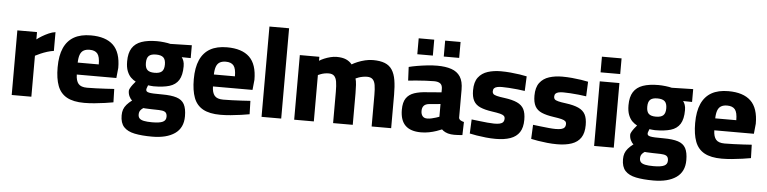

<svg xmlns="http://www.w3.org/2000/svg" viewBox="-52 -988 5948 1489"><g transform="rotate(5 2922.5 -243.0)"><path d="M49 0V-503H202V-446Q218 -459 242 -473.5Q266 -488 293 -500Q320 -512 345 -515V-369Q321 -366 294 -357.5Q267 -349 243 -338.5Q219 -328 202 -319V0Z M614 12Q529 12 478.5 -16Q428 -44 406.5 -101Q385 -158 385 -245Q385 -336 411.5 -395.5Q438 -455 490 -484.5Q542 -514 621 -514Q737 -514 795.5 -458Q854 -402 854 -281L846 -202H538Q539 -154 558.5 -130.5Q578 -107 626 -107Q657 -107 695.5 -108.5Q734 -110 772 -112Q810 -114 837 -116L840 -12Q814 -7 775 -1.5Q736 4 694 8Q652 12 614 12ZM537 -295H701Q701 -355 682 -378.5Q663 -402 621 -402Q593 -402 574.5 -391.5Q556 -381 547 -357.5Q538 -334 537 -295Z M1161 227Q1081 227 1025 215.5Q969 204 940.5 173Q912 142 912 83Q912 57 919 37Q926 17 942 -1.5Q958 -20 983 -39Q969 -50 960 -69.5Q951 -89 951 -112Q951 -120 958.5 -133.5Q966 -147 977 -161.5Q988 -176 998 -187Q978 -197 960 -214.5Q942 -232 930 -262Q918 -292 918 -338Q918 -403 942.5 -441.5Q967 -480 1015.5 -497Q1064 -514 1136 -514Q1161 -514 1191.5 -510.5Q1222 -507 1240 -502L1407 -506V-406L1337 -407Q1346 -396 1352 -379Q1358 -362 1358 -338Q1358 -268 1334 -230Q1310 -192 1262 -177.5Q1214 -163 1139 -163Q1131 -163 1118 -164.5Q1105 -166 1096 -167Q1093 -159 1089 -148.5Q1085 -138 1085 -133Q1085 -124 1090 -119Q1095 -114 1108 -111Q1121 -108 1145.5 -107Q1170 -106 1211 -106Q1282 -106 1324 -92.5Q1366 -79 1384 -45.5Q1402 -12 1402 48Q1402 138 1338 182.5Q1274 227 1161 227ZM1152 116Q1210 116 1235 104Q1260 92 1260 64Q1260 43 1251 32.5Q1242 22 1221.5 19Q1201 16 1166 16Q1156 16 1142 15.5Q1128 15 1115 14.5Q1102 14 1091 13.5Q1080 13 1075 12Q1063 20 1056 28Q1049 36 1046 44.5Q1043 53 1043 65Q1043 84 1053.5 95Q1064 106 1088 111Q1112 116 1152 116ZM1137 -268Q1177 -268 1194.5 -284.5Q1212 -301 1212 -339Q1212 -377 1194.5 -393.5Q1177 -410 1137 -410Q1098 -410 1081 -393.5Q1064 -377 1064 -339Q1064 -301 1081 -284.5Q1098 -268 1137 -268Z M1674 12Q1589 12 1538.5 -16Q1488 -44 1466.5 -101Q1445 -158 1445 -245Q1445 -336 1471.5 -395.5Q1498 -455 1550 -484.5Q1602 -514 1681 -514Q1797 -514 1855.5 -458Q1914 -402 1914 -281L1906 -202H1598Q1599 -154 1618.5 -130.5Q1638 -107 1686 -107Q1717 -107 1755.5 -108.5Q1794 -110 1832 -112Q1870 -114 1897 -116L1900 -12Q1874 -7 1835 -1.5Q1796 4 1754 8Q1712 12 1674 12ZM1597 -295H1761Q1761 -355 1742 -378.5Q1723 -402 1681 -402Q1653 -402 1634.5 -391.5Q1616 -381 1607 -357.5Q1598 -334 1597 -295Z M1994 0V-703H2147V0Z M2248 0V-503H2400V-472Q2415 -482 2437.5 -491.5Q2460 -501 2485.5 -507.5Q2511 -514 2534 -514Q2579 -514 2607.5 -501.5Q2636 -489 2654 -466Q2672 -477 2698.5 -488Q2725 -499 2756 -506.5Q2787 -514 2817 -514Q2873 -514 2909.5 -499.5Q2946 -485 2966.5 -453.5Q2987 -422 2995 -374Q3003 -326 3003 -260V0H2851V-245Q2851 -292 2846 -322Q2841 -352 2826 -366.5Q2811 -381 2783 -381Q2767 -381 2750 -378Q2733 -375 2718.5 -370Q2704 -365 2694 -360Q2700 -342 2702 -310.5Q2704 -279 2704 -246V0H2551V-243Q2551 -292 2546 -322Q2541 -352 2526.5 -366.5Q2512 -381 2484 -381Q2468 -381 2452 -378Q2436 -375 2423 -370Q2410 -365 2401 -361V0Z M3236 12Q3154 12 3113.5 -28Q3073 -68 3073 -150Q3073 -208 3094.5 -239.5Q3116 -271 3157 -285Q3198 -299 3256 -302L3368 -311V-337Q3368 -367 3351.5 -379.5Q3335 -392 3303 -392Q3274 -392 3237 -390Q3200 -388 3164 -385Q3128 -382 3102 -379L3097 -485Q3124 -492 3161.5 -498.5Q3199 -505 3240 -509.5Q3281 -514 3317 -514Q3382 -514 3427.5 -498.5Q3473 -483 3497 -446.5Q3521 -410 3521 -345V-125Q3524 -113 3535.5 -106.5Q3547 -100 3561 -97L3558 5Q3543 6 3526 7.5Q3509 9 3494 8.5Q3479 8 3469 7Q3443 4 3424.5 -5.5Q3406 -15 3397 -25Q3381 -18 3355 -9Q3329 0 3298.5 6Q3268 12 3236 12ZM3274 -99Q3291 -99 3308.5 -103Q3326 -107 3342 -112Q3358 -117 3368 -121V-220L3280 -212Q3252 -209 3239 -194.5Q3226 -180 3226 -154Q3226 -129 3238 -114Q3250 -99 3274 -99ZM3361 -589V-713H3481V-589ZM3155 -589V-713H3276V-589Z M3817 12Q3780 12 3741 8Q3702 4 3669 -1.5Q3636 -7 3614 -12L3619 -122Q3645 -119 3678 -115Q3711 -111 3743 -108Q3775 -105 3795 -105Q3822 -105 3839 -109Q3856 -113 3864.5 -123Q3873 -133 3873 -151Q3873 -164 3864.5 -172Q3856 -180 3834.5 -185.5Q3813 -191 3771 -197Q3715 -205 3679 -220.5Q3643 -236 3626.5 -266.5Q3610 -297 3610 -348Q3610 -413 3637.5 -449Q3665 -485 3711 -499.5Q3757 -514 3812 -514Q3850 -514 3888.5 -510.5Q3927 -507 3960 -502Q3993 -497 4015 -492L4010 -378Q3985 -382 3951.5 -385.5Q3918 -389 3885.5 -391Q3853 -393 3831 -393Q3810 -393 3794.5 -389.5Q3779 -386 3771 -377.5Q3763 -369 3763 -353Q3763 -341 3770 -333.5Q3777 -326 3798 -320.5Q3819 -315 3859 -310Q3920 -302 3957 -285Q3994 -268 4010 -237.5Q4026 -207 4026 -155Q4026 -94 4002 -57.5Q3978 -21 3931 -4.5Q3884 12 3817 12Z M4295 12Q4258 12 4219 8Q4180 4 4147 -1.5Q4114 -7 4092 -12L4097 -122Q4123 -119 4156 -115Q4189 -111 4221 -108Q4253 -105 4273 -105Q4300 -105 4317 -109Q4334 -113 4342.5 -123Q4351 -133 4351 -151Q4351 -164 4342.5 -172Q4334 -180 4312.5 -185.5Q4291 -191 4249 -197Q4193 -205 4157 -220.5Q4121 -236 4104.5 -266.5Q4088 -297 4088 -348Q4088 -413 4115.5 -449Q4143 -485 4189 -499.5Q4235 -514 4290 -514Q4328 -514 4366.5 -510.5Q4405 -507 4438 -502Q4471 -497 4493 -492L4488 -378Q4463 -382 4429.5 -385.5Q4396 -389 4363.5 -391Q4331 -393 4309 -393Q4288 -393 4272.5 -389.5Q4257 -386 4249 -377.5Q4241 -369 4241 -353Q4241 -341 4248 -333.5Q4255 -326 4276 -320.5Q4297 -315 4337 -310Q4398 -302 4435 -285Q4472 -268 4488 -237.5Q4504 -207 4504 -155Q4504 -94 4480 -57.5Q4456 -21 4409 -4.5Q4362 12 4295 12Z M4583 0V-503H4736V0ZM4583 -573V-695H4736V-573Z M5064 227Q4984 227 4928 215.5Q4872 204 4843.5 173Q4815 142 4815 83Q4815 57 4822 37Q4829 17 4845 -1.5Q4861 -20 4886 -39Q4872 -50 4863 -69.5Q4854 -89 4854 -112Q4854 -120 4861.5 -133.5Q4869 -147 4880 -161.5Q4891 -176 4901 -187Q4881 -197 4863 -214.5Q4845 -232 4833 -262Q4821 -292 4821 -338Q4821 -403 4845.5 -441.5Q4870 -480 4918.5 -497Q4967 -514 5039 -514Q5064 -514 5094.5 -510.5Q5125 -507 5143 -502L5310 -506V-406L5240 -407Q5249 -396 5255 -379Q5261 -362 5261 -338Q5261 -268 5237 -230Q5213 -192 5165 -177.5Q5117 -163 5042 -163Q5034 -163 5021 -164.5Q5008 -166 4999 -167Q4996 -159 4992 -148.5Q4988 -138 4988 -133Q4988 -124 4993 -119Q4998 -114 5011 -111Q5024 -108 5048.5 -107Q5073 -106 5114 -106Q5185 -106 5227 -92.5Q5269 -79 5287 -45.5Q5305 -12 5305 48Q5305 138 5241 182.5Q5177 227 5064 227ZM5055 116Q5113 116 5138 104Q5163 92 5163 64Q5163 43 5154 32.5Q5145 22 5124.5 19Q5104 16 5069 16Q5059 16 5045 15.5Q5031 15 5018 14.5Q5005 14 4994 13.5Q4983 13 4978 12Q4966 20 4959 28Q4952 36 4949 44.5Q4946 53 4946 65Q4946 84 4956.5 95Q4967 106 4991 111Q5015 116 5055 116ZM5040 -268Q5080 -268 5097.5 -284.5Q5115 -301 5115 -339Q5115 -377 5097.5 -393.5Q5080 -410 5040 -410Q5001 -410 4984 -393.5Q4967 -377 4967 -339Q4967 -301 4984 -284.5Q5001 -268 5040 -268Z M5577 12Q5492 12 5441.5 -16Q5391 -44 5369.5 -101Q5348 -158 5348 -245Q5348 -336 5374.5 -395.5Q5401 -455 5453 -484.5Q5505 -514 5584 -514Q5700 -514 5758.5 -458Q5817 -402 5817 -281L5809 -202H5501Q5502 -154 5521.5 -130.5Q5541 -107 5589 -107Q5620 -107 5658.5 -108.5Q5697 -110 5735 -112Q5773 -114 5800 -116L5803 -12Q5777 -7 5738 -1.5Q5699 4 5657 8Q5615 12 5577 12ZM5500 -295H5664Q5664 -355 5645 -378.5Q5626 -402 5584 -402Q5556 -402 5537.5 -391.5Q5519 -381 5510 -357.5Q5501 -334 5500 -295Z"/></g></svg>

Font: Cairo Play ExtraBold
Style: Regular
Weight: 800
Version: Version 3.119